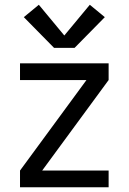

<svg xmlns="http://www.w3.org/2000/svg" viewBox="-20 -786 540 806"><path d="M64 0V-70L343 -450H64V-520H436V-450L157 -70H436V0ZM207 -585 80 -714 143 -766 250 -637 357 -766 420 -714 293 -585Z"/></svg>

Font: Zed Sans
Style: Regular
Weight: 400
Designer: Belleve Invis
Foundry: Belleve Invis
Version: Version 1.0.0; ttfautohint (v1.8.4)